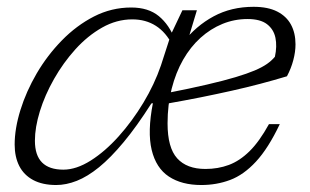

<svg xmlns="http://www.w3.org/2000/svg" viewBox="-20 -520 887 550"><path d="M516.5 -399.5 504 -398Q541.5 -446 592 -473.2Q642.5 -500.5 706.5 -500.5Q747.5 -500.5 774 -487Q800.5 -473.5 813.5 -449.5Q826.5 -425.5 826.5 -393Q826.5 -371.5 820.2 -347.8Q814 -324 802 -301.5Q765.5 -290.5 725.8 -280Q686 -269.5 643.5 -260Q601 -250.5 554.8 -241.2Q508.5 -232 457.5 -223L458.5 -253.5Q525 -266.5 573.2 -277.8Q621.5 -289 654.8 -299Q688 -309 709.8 -318.2Q731.5 -327.5 745 -337Q758.5 -346.5 767.5 -357.5Q774 -387.5 769 -411.8Q764 -436 744.8 -450.8Q725.5 -465.5 689 -465.5Q651.5 -465.5 617.2 -451.5Q583 -437.5 554.2 -411.5Q525.5 -385.5 504.5 -348.8Q483.5 -312 471.8 -266Q460 -220 460 -166.5Q460 -97 487.5 -66.5Q515 -36 568.5 -36Q604.5 -36 635.5 -47.5Q666.5 -59 694.8 -86.8Q723 -114.5 750.5 -164.5H781.5Q748.5 -95 713.2 -57Q678 -19 639.2 -4.5Q600.5 10 556.5 10Q500.5 10 463.8 -14.2Q427 -38.5 414.5 -90.5Q402 -142.5 418 -224.5L413.5 -223.5Q371.5 -157.5 334.2 -112.8Q297 -68 263.8 -41Q230.5 -14 200 -2Q169.5 10 141 10Q102 10 75.2 -4.2Q48.5 -18.5 35.2 -44.5Q22 -70.5 22 -106Q22 -151.5 38.5 -204.8Q55 -258 85.2 -309.8Q115.5 -361.5 157.2 -404.2Q199 -447 249.2 -472.8Q299.5 -498.5 356 -498.5Q405 -498.5 435 -473.8Q465 -449 481 -406.5L474.5 -390Q455.5 -427.5 426.5 -446Q397.5 -464.5 359 -464.5Q314 -464.5 272.5 -441Q231 -417.5 196 -378.8Q161 -340 134.8 -293.8Q108.5 -247.5 94.2 -201.2Q80 -155 80 -117Q80 -75 100.5 -54.5Q121 -34 161.5 -34Q198.5 -34 239.8 -60Q281 -86 320 -129.5Q359 -173 390.8 -225.8Q422.5 -278.5 441 -332.5L470 -422L502.5 -490.5H544Z"/></svg>

Font: Newsreader 9pt Light
Style: Italic
Weight: 300
Italic angle: -17°
Designer: Hugues Gentile
Foundry: Production Type
Version: Version 1.003